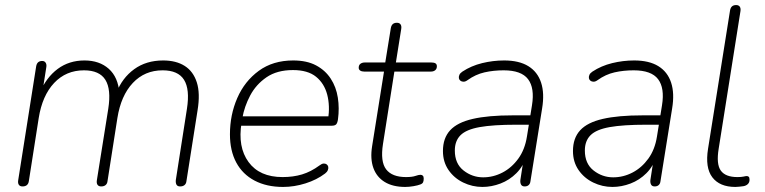

<svg xmlns="http://www.w3.org/2000/svg" viewBox="-20 -731 3025 759"><path d="M69 6Q59 6 54.5 -0.5Q50 -7 52 -19L123 -469Q125 -480 131 -485Q137 -490 147 -490Q156 -490 160.5 -483Q165 -476 163 -465L147 -363L137 -364Q163 -425 208 -458.5Q253 -492 314 -492Q373 -492 410 -459Q447 -426 452 -363L440 -364Q463 -423 510.5 -457.5Q558 -492 625 -492Q676 -492 710 -470.5Q744 -449 758 -405.5Q772 -362 761 -295L717 -15Q716 -5 709.5 0.5Q703 6 692 6Q682 6 678 -0.5Q674 -7 675 -19L719 -301Q731 -378 707.5 -415.5Q684 -453 623 -453Q552 -453 505 -403Q458 -353 444 -264L405 -15Q404 -5 397.5 0.5Q391 6 380 6Q370 6 365.5 -0.5Q361 -7 363 -19L408 -301Q420 -378 396.5 -415.5Q373 -453 312 -453Q241 -453 194 -403Q147 -353 133 -264L94 -15Q91 6 69 6Z M1099 8Q1034 8 986.5 -17Q939 -42 914 -88.5Q889 -135 889 -200Q889 -277 918 -343.5Q947 -410 1003 -451Q1059 -492 1139 -492Q1193 -492 1229.5 -472.5Q1266 -453 1287.5 -420Q1309 -387 1315.5 -345Q1322 -303 1316 -259Q1314 -245 1309 -239.5Q1304 -234 1291 -234H918L924 -271H1296L1277 -259Q1285 -313 1273.5 -357Q1262 -401 1229.5 -427.5Q1197 -454 1138 -454Q1075 -454 1033.5 -425.5Q992 -397 969 -353.5Q946 -310 938 -264L935 -246Q919 -150 962.5 -90.5Q1006 -31 1097 -31Q1139 -31 1174 -41.5Q1209 -52 1243 -77Q1252 -84 1259 -84.5Q1266 -85 1271 -81.5Q1276 -78 1277.5 -72Q1279 -66 1276 -58.5Q1273 -51 1265 -45Q1232 -20 1187.5 -6Q1143 8 1099 8Z M1582 8Q1533 8 1501 -11.5Q1469 -31 1456 -67Q1443 -103 1451 -153L1498 -448H1420Q1410 -448 1404 -452Q1398 -456 1398 -463Q1398 -474 1405 -479Q1412 -484 1422 -484H1503L1525 -620Q1527 -631 1533 -636Q1539 -641 1549 -641Q1559 -641 1563.5 -634.5Q1568 -628 1566 -616L1545 -484H1685Q1696 -484 1701.5 -480.5Q1707 -477 1707 -469Q1707 -459 1700.5 -453.5Q1694 -448 1683 -448H1539L1494 -162Q1483 -92 1506.5 -61.5Q1530 -31 1585 -31Q1609 -31 1622 -35.5Q1635 -40 1642 -40Q1648 -40 1651.5 -36.5Q1655 -33 1655 -25Q1655 -16 1652.5 -10.5Q1650 -5 1642 -2Q1632 2 1614.5 5Q1597 8 1582 8Z M1887 8Q1847 8 1811 -9.5Q1775 -27 1753 -59Q1731 -91 1731 -134Q1731 -185 1759.5 -216Q1788 -247 1849 -261Q1910 -275 2006 -275H2087L2081 -238H2022Q1929 -238 1876 -228.5Q1823 -219 1800.5 -196.5Q1778 -174 1778 -136Q1778 -84 1812.5 -57Q1847 -30 1890 -30Q1930 -30 1966.5 -49Q2003 -68 2029 -104Q2055 -140 2063 -191L2083 -315Q2094 -383 2067.5 -418Q2041 -453 1971 -453Q1931 -453 1895.5 -445Q1860 -437 1828 -414Q1820 -408 1812.5 -408Q1805 -408 1800 -412Q1795 -416 1794 -422Q1793 -428 1796 -435Q1799 -442 1808 -448Q1843 -471 1886 -481.5Q1929 -492 1973 -492Q2032 -492 2068.5 -469.5Q2105 -447 2119 -404.5Q2133 -362 2123 -302L2077 -15Q2076 -5 2070 0.5Q2064 6 2054 6Q2044 6 2040 -1Q2036 -8 2037 -19L2052 -116H2062Q2049 -74 2021.5 -46.5Q1994 -19 1958.5 -5.5Q1923 8 1887 8Z M2401 8Q2361 8 2325 -9.5Q2289 -27 2267 -59Q2245 -91 2245 -134Q2245 -185 2273.5 -216Q2302 -247 2363 -261Q2424 -275 2520 -275H2601L2595 -238H2536Q2443 -238 2390 -228.5Q2337 -219 2314.5 -196.5Q2292 -174 2292 -136Q2292 -84 2326.5 -57Q2361 -30 2404 -30Q2444 -30 2480.5 -49Q2517 -68 2543 -104Q2569 -140 2577 -191L2597 -315Q2608 -383 2581.5 -418Q2555 -453 2485 -453Q2445 -453 2409.5 -445Q2374 -437 2342 -414Q2334 -408 2326.5 -408Q2319 -408 2314 -412Q2309 -416 2308 -422Q2307 -428 2310 -435Q2313 -442 2322 -448Q2357 -471 2400 -481.5Q2443 -492 2487 -492Q2546 -492 2582.5 -469.5Q2619 -447 2633 -404.5Q2647 -362 2637 -302L2591 -15Q2590 -5 2584 0.5Q2578 6 2568 6Q2558 6 2554 -1Q2550 -8 2551 -19L2566 -116H2576Q2563 -74 2535.5 -46.5Q2508 -19 2472.5 -5.5Q2437 8 2401 8Z M2887 8Q2825 8 2796 -30Q2767 -68 2779 -143L2866 -690Q2868 -701 2874 -706Q2880 -711 2890 -711Q2900 -711 2904.5 -704.5Q2909 -698 2907 -686L2821 -143Q2811 -82 2829.5 -56.5Q2848 -31 2895 -31Q2911 -31 2919.5 -33Q2928 -35 2932 -35Q2937 -35 2940 -32Q2943 -29 2943 -20Q2943 -10 2936.5 -3.5Q2930 3 2919 5Q2912 6 2902.5 7Q2893 8 2887 8Z"/></svg>

Font: Nunito ExtraLight ExtraLight
Style: Italic
Weight: 250
Italic angle: -9°
Version: Version 3.602